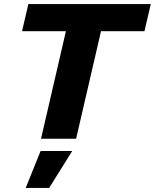

<svg xmlns="http://www.w3.org/2000/svg" viewBox="-20 -680 759 941"><path d="M719 -660 688 -527H475L353 0H181L303 -527H88L119 -660ZM334 60 221 241H106L179 60Z"/></svg>

Font: Work Sans
Style: Bold Italic
Weight: 700
Italic angle: -13°
Designer: Wei Huang
Foundry: Wei Huang
Version: Version 2.010; ttfautohint (v1.8.3)